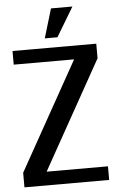

<svg xmlns="http://www.w3.org/2000/svg" viewBox="-60 -941 605 982"><g transform="rotate(-5 242.5 -450.0)"><path d="M25 0ZM25 0V-75L335 -630H25V-700H455V-625L145 -70H460V0ZM350 -900 260 -750H195L240 -900Z"/></g></svg>

Font: Scada
Style: Regular
Weight: 400
Designer: Jovanny Lemonad
Foundry: Jovanny Lemonad
Version: Version 3.005; ttfautohint (v0.91) -l 8 -r 50 -G 200 -x 0 -w